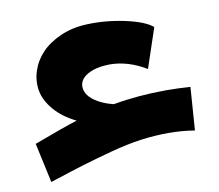

<svg xmlns="http://www.w3.org/2000/svg" viewBox="-63 -559 746 654"><g transform="rotate(-10 310.5 -232.0)"><path d="M64 22 34.2 -115.2Q135.3 -153.3 185.1 -168.9Q138.2 -191.9 110.4 -224.6Q82.5 -257.3 76.4 -291.3Q70.3 -325.2 81.3 -359.4Q92.3 -393.6 117.9 -420.7Q143.6 -447.8 184.6 -465.8Q225.6 -483.9 274.9 -485.8Q339.8 -488.8 407 -474.4Q474.1 -460 501 -437L455.1 -299.8Q392.6 -337.9 328.1 -337.9Q325.2 -337.9 319.1 -337.4Q313 -336.9 310.1 -336.9Q282.2 -334.5 262.2 -325.7Q242.2 -316.9 232.9 -304.4Q223.6 -292 224.4 -277.3Q225.1 -262.7 235.1 -248.8Q245.1 -234.9 267.1 -222.2Q289.1 -209.5 319.8 -202.1Q408.2 -217.8 502.9 -217.8Q543.9 -217.8 586.9 -214.8L576.2 -65.9Q531.2 -73.2 485.8 -73.2Q439 -73.2 390.4 -66.7Q341.8 -60.1 281.7 -43.9Q221.7 -27.8 181.6 -15.6Q141.6 -3.4 64 22Z"/></g></svg>

Font: LT Superior Black
Style: Regular
Weight: 900
Designer: Daniel Lyons
Foundry: LyonsType
Version: Version 2.005